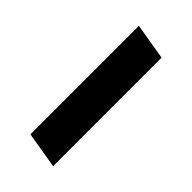

<svg xmlns="http://www.w3.org/2000/svg" viewBox="11 -579 478 478"><g transform="rotate(-45 250.0 -340.0)"><path d="M51 -292 67 -388H449L433 -292Z"/></g></svg>

Font: Iosevka SS18
Style: Bold Italic
Weight: 700
Italic angle: -9°
Monospace: yes
Designer: Belleve Invis
Foundry: Belleve Invis
Version: Version 25.1.1; ttfautohint (v1.8.4)